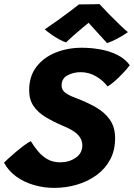

<svg xmlns="http://www.w3.org/2000/svg" viewBox="-30 -907 652 935"><path d="M233.5 8Q183.5 8 135.8 -5.8Q88 -19.5 49.8 -46.8Q11.5 -74 -10.5 -115Q-6 -120 10 -134.5Q26 -149 47 -166.8Q68 -184.5 87.8 -199.2Q107.5 -214 120 -219.5Q135 -195 154.5 -171.2Q174 -147.5 200.5 -132Q227 -116.5 263.5 -116.5Q306.5 -116.5 338.8 -138.8Q371 -161 371 -199.5Q371 -227.5 350.2 -250Q329.5 -272.5 277 -294Q229 -314.5 191.8 -337Q154.5 -359.5 133.2 -390.8Q112 -422 112 -467.5Q112 -535.5 147.2 -581.5Q182.5 -627.5 241 -651Q299.5 -674.5 368.5 -674.5Q415 -674.5 460 -666.2Q505 -658 542.2 -639.2Q579.5 -620.5 602 -589.5Q580 -560.5 549 -530.5Q518 -500.5 494 -486Q472 -515 437.8 -535.2Q403.5 -555.5 362.5 -555.5Q327 -555.5 298.5 -540Q270 -524.5 270 -491Q270 -469.5 287 -456.2Q304 -443 332.5 -432.5Q390 -411 434.8 -385.8Q479.5 -360.5 505 -324.2Q530.5 -288 530.5 -233.5Q530.5 -174.5 506.2 -129.5Q482 -84.5 440 -54Q398 -23.5 344.8 -7.8Q291.5 8 233.5 8ZM454.5 -887Q473.5 -866 500.2 -838.8Q527 -811.5 552.5 -787Q578 -762.5 593 -750.5Q567.5 -732.5 540 -718.2Q512.5 -704 491.5 -697Q468.5 -722 441.5 -751.8Q414.5 -781.5 401.5 -796Q390 -787 370.8 -770.8Q351.5 -754.5 330.2 -736Q309 -717.5 291.5 -700.5Q278 -704.5 258.5 -715.2Q239 -726 220 -739.2Q201 -752.5 188 -764Q218 -784 253 -809.2Q288 -834.5 316.2 -856Q344.5 -877.5 354.5 -885.5Q363 -885.5 382.8 -885.8Q402.5 -886 423.2 -886.2Q444 -886.5 454.5 -887Z"/></svg>

Font: Grandstander
Style: Bold Italic
Weight: 700
Italic angle: -15°
Designer: Tyler Finck
Foundry: Etcetera Type Co
Version: Version 1.200; ttfautohint (v1.8.3)